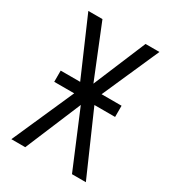

<svg xmlns="http://www.w3.org/2000/svg" viewBox="-138 -607 611 683"><g transform="rotate(30 167.5 -266.0)"><path d="M45 -299V-253H127L15 0H72L168 -229L264 0H321L210 -253H295V-299H213L316 -532H259L169 -317L82 -532H24L125 -299Z"/></g></svg>

Font: Noto Sans Display Condensed Light
Style: Regular
Weight: 300
Width: 3
Designer: Monotype Design Team
Foundry: Monotype Imaging Inc.
Version: Version 1.900